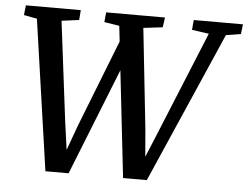

<svg xmlns="http://www.w3.org/2000/svg" viewBox="-52 -808 1133 878"><g transform="rotate(5 514.0 -369.0)"><path d="M187 5 87.5 -686.5 27 -698 32 -743H284L280.5 -697.5L200.5 -687L257.5 -227.5L282 -51.5L258 -53.5L315 -211L476 -622L492.5 -495.5L293.5 5ZM543.5 5 465.5 -687 396 -698 400.5 -743H670.5L664 -697.5L576 -687L625.5 -227.5L640.5 -51L617 -54.5L684.5 -217.5L876.5 -686.5L798.5 -697.5L802.5 -743H1028.5L1023 -698L955 -687L652.5 5Z"/></g></svg>

Font: Merriweather Light 18pt Medium
Style: Italic
Weight: 500
Italic angle: -7.8°
Version: Version 2.101